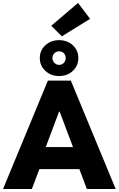

<svg xmlns="http://www.w3.org/2000/svg" viewBox="-28 -1255 788 1275"><path d="M-7.8 0 290 -719.7H442.4L740.2 0H548.8L482.4 -175.8L468.8 -246.1L368.2 -513.7H364.3L263.7 -246.1L250 -175.8L183.6 0ZM168 -131.8V-278.3H564.5V-131.8ZM364.3 -750Q310.1 -750 273.2 -784.4Q236.3 -818.8 236.3 -869.1Q236.3 -920.4 273.2 -954.3Q310.1 -988.3 364.3 -988.3Q419.4 -988.3 455.8 -954.3Q492.2 -920.4 492.2 -869.1Q492.2 -818.8 455.8 -784.4Q419.4 -750 364.3 -750ZM364.3 -824.2Q383.3 -824.2 395.8 -837.6Q408.2 -851.1 408.2 -870.1Q408.2 -888.7 396.2 -901.4Q384.3 -914.1 364.3 -914.1Q346.2 -914.1 333.3 -901.6Q320.3 -889.2 320.3 -869.1Q320.3 -851.1 333.3 -837.6Q346.2 -824.2 364.3 -824.2ZM382.8 -1013.7 312.5 -1084 490.2 -1235.4 570.3 -1129.9Z"/></svg>

Font: Reddit Sans Black
Style: Regular
Weight: 900
Version: Version 1.014